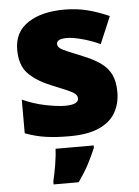

<svg xmlns="http://www.w3.org/2000/svg" viewBox="-55 -699 627 869"><g transform="rotate(-5 258.5 -264.0)"><path d="M477 -263Q477 -211 453.5 -170Q430 -129 378.5 -106Q327 -83 243 -83Q184 -83 137.5 -89.5Q91 -96 43 -114V-267Q96 -243 150 -232.5Q204 -222 235 -222Q297 -222 297 -250Q297 -262 287 -271Q277 -280 251.5 -291Q226 -302 179 -321Q110 -350 76 -387.5Q42 -425 42 -493Q42 -574 104.5 -615Q167 -656 270 -656Q325 -656 373 -644Q421 -632 473 -609L421 -486Q380 -505 338 -516Q296 -527 271 -527Q224 -527 224 -504Q224 -494 232.5 -486Q241 -478 265 -468Q289 -458 335 -439Q383 -420 414.5 -397.5Q446 -375 461.5 -343.5Q477 -312 477 -263ZM349 -21Q332 19 314 53Q296 87 267 128H153V114Q161 82 168 39Q175 -4 176 -32H349Z"/></g></svg>

Font: Noto Sans Kannada UI Black
Style: Regular
Weight: 900
Designer: Jelle Bosma - Monotype Design Team
Foundry: Monotype Imaging Inc.
Version: Version 2.005; ttfautohint (v1.8.4.7-5d5b)